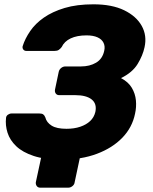

<svg xmlns="http://www.w3.org/2000/svg" viewBox="-20 -730 707 890"><path d="M167 140Q156 140 150.5 132.5Q145 125 146 115L179 -38L362 -54L326 115Q325 125 316 132.5Q307 140 296 140ZM265 10Q188 10 136.5 -7Q85 -24 55.5 -52Q26 -80 15 -114.5Q4 -149 8 -184Q9 -193 17 -198.5Q25 -204 34 -204H162Q174 -204 180 -200Q186 -196 190 -186Q196 -162 219.5 -147.5Q243 -133 288 -133Q324 -133 352 -142.5Q380 -152 398 -169Q416 -186 422 -211Q430 -249 405 -269Q380 -289 328 -289H254Q244 -289 238.5 -296.5Q233 -304 235 -315L252 -396Q254 -407 263 -414.5Q272 -422 283 -422H355Q396 -422 425.5 -439.5Q455 -457 463 -494Q468 -515 460 -531.5Q452 -548 432 -557Q412 -566 381 -566Q337 -566 307.5 -552Q278 -538 266 -512Q259 -503 252 -498.5Q245 -494 233 -494H102Q93 -494 88 -500.5Q83 -507 85 -516Q96 -551 120 -586Q144 -621 183.5 -648.5Q223 -676 279.5 -693Q336 -710 413 -710Q499 -710 555.5 -682.5Q612 -655 637 -610Q662 -565 650 -511Q642 -473 618 -433.5Q594 -394 541 -368Q575 -350 591 -323Q607 -296 610 -265Q613 -234 606 -203Q593 -139 547 -91.5Q501 -44 429 -17Q357 10 265 10Z"/></svg>

Font: Rubik Light
Style: Bold Italic
Weight: 700
Italic angle: -12°
Version: Version 2.104